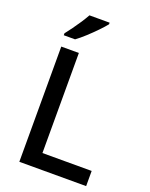

<svg xmlns="http://www.w3.org/2000/svg" viewBox="-170 -1030 875 1118"><g transform="rotate(20 267.0 -470.5)"><path d="M93 0V-714H202V-94H507V0ZM310 -931Q295 -912 267.5 -883.5Q240 -855 209.5 -827Q179 -799 154 -781H84V-793Q99 -812 118 -838Q137 -864 155 -891.5Q173 -919 185 -941H310Z"/></g></svg>

Font: Noto Sans Lao Looped Medium
Style: Regular
Weight: 500
Designer: Mark Frömberg, Ben Mitchell
Foundry: The Fontpad Ltd
Version: Version 1.002; ttfautohint (v1.8.4.7-5d5b)